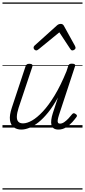

<svg xmlns="http://www.w3.org/2000/svg" viewBox="-20 -1030 686 1550"><path d="M152 16Q116 16 91 -2.5Q66 -21 60.5 -60.5Q55 -100 76 -162L186 -494Q191 -506 197 -510.5Q203 -515 217 -515Q233 -515 239 -509Q245 -503 241 -491L130 -159Q117 -118 116 -90Q115 -62 127.5 -48Q140 -34 166 -34Q198 -34 238.5 -57Q279 -80 325.5 -129.5Q372 -179 421 -259.5Q470 -340 517 -455L530 -495Q534 -508 540.5 -512Q547 -516 560 -516Q577 -516 583.5 -510.5Q590 -505 585 -493L456 -101Q448 -76 446 -61Q444 -46 448.5 -39Q453 -32 464 -32Q481 -32 498.5 -44Q516 -56 532.5 -73.5Q549 -91 562 -108Q569 -116 575.5 -116Q582 -116 590 -110Q600 -104 601 -97.5Q602 -91 597 -85Q585 -68 563.5 -44Q542 -20 513.5 -2Q485 16 452 16Q428 16 414 6.5Q400 -3 395.5 -20.5Q391 -38 394 -62.5Q397 -87 406 -115L448 -243Q409 -172 369 -122.5Q329 -73 290.5 -42.5Q252 -12 217 2Q182 16 152 16ZM273 -623Q264 -623 257.5 -630Q251 -637 251 -645Q251 -650 253 -654Q255 -658 259 -662L440 -825Q448 -832 455.5 -834.5Q463 -837 471 -837Q478 -837 484 -834Q490 -831 495 -823L585 -660Q587 -655 588.5 -651Q590 -647 590 -644Q590 -635 581 -629Q572 -623 565 -623Q559 -623 555 -626Q551 -629 548 -634L459 -769L294 -634Q287 -629 282.5 -626Q278 -623 273 -623ZM0 490H646V500H0ZM0 -20H646V0H0ZM0 -505H646V-500H0ZM0 -1010H646V-1000H0Z"/></svg>

Font: Playwrite US Trad Guides
Style: Regular
Weight: 400
Designer: Veronika Burian, José Scaglione
Foundry: TypeTogether
Version: Version 1.003